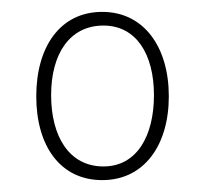

<svg xmlns="http://www.w3.org/2000/svg" viewBox="-20 -744 343 323"><path d="M152 -441C222 -441 264 -499 264 -582C264 -665 222 -724 152 -724C81 -724 41 -665 41 -582C41 -499 81 -441 152 -441ZM154 -464C96 -464 66 -515 66 -584C66 -653 97 -701 154 -701C209 -701 239 -653 239 -584C239 -515 210 -464 154 -464Z"/></svg>

Font: Noto Serif Devanagari ExtraCondensed Thin
Style: Regular
Weight: 100
Width: 2
Designer: Universal Thirst, Indian Type Foundry and the Monotype Design Team
Foundry: Monotype Imaging Inc.
Version: Version 2.004